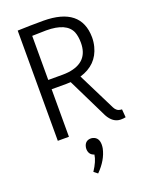

<svg xmlns="http://www.w3.org/2000/svg" viewBox="-167 -745 831 1079"><g transform="rotate(-20 249.0 -206.0)"><path d="M143.6 0V-284.2H231.4Q249 -284.2 257.8 -285.2L376 -43.9Q404.3 7.8 450.2 8.8Q467.8 8.8 480.5 5.9L476.6 -43H470.7Q445.3 -44.9 432.6 -70.3L320.3 -295.9Q424.8 -327.1 450.2 -426.8Q457 -453.1 457 -481.4Q455.1 -661.1 231.4 -662.1Q150.4 -662.1 77.1 -659.2V0ZM227.5 -605.5Q348.6 -605.5 377 -539.1Q387.7 -511.7 387.7 -473.6Q387.7 -357.4 264.6 -341.8Q247.1 -339.8 228.5 -339.8H143.6V-603.5Q196.3 -605.5 227.5 -605.5ZM301.8 104.5Q301.8 62.5 268.6 52.7Q261.7 50.8 255.9 50.8Q224.6 50.8 214.8 80.1Q211.9 89.8 211.9 98.6Q212.9 133.8 244.1 142.6Q239.3 180.7 205.1 232.4L227.5 250Q286.1 191.4 299.8 126Q301.8 114.3 301.8 104.5Z"/></g></svg>

Font: Yaldevi Colombo
Style: Regular
Weight: 400
Designer: Sol Matas, Denzil Rajitha, Kosala Senevirathne and Pathum Egodawatta
Foundry: Mooniak
Version: Version 1.020 ; ttfautohint (v1.6)